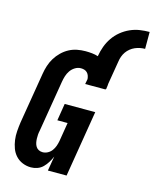

<svg xmlns="http://www.w3.org/2000/svg" viewBox="-138 -1043 914 1141"><g transform="rotate(15 319.0 -472.0)"><path d="M164 8Q137 8 112.5 -2Q88 -12 70.5 -31Q53 -50 44 -74.5Q35 -99 31.5 -125Q28 -151 30 -178.5Q32 -206 36 -234L88 -548Q92 -573 100 -598Q108 -623 122 -646Q136 -669 156 -688.5Q176 -708 199.5 -720.5Q223 -733 248.5 -738Q274 -743 300 -743Q320 -743 340 -741Q360 -739 378 -733V-735Q383 -765 393.5 -794Q404 -823 422 -849.5Q440 -876 465 -896.5Q490 -917 519 -930Q548 -943 578 -947.5Q608 -952 638 -952V-848Q623 -848 607.5 -845Q592 -842 577 -835.5Q562 -829 549 -818.5Q536 -808 526.5 -794.5Q517 -781 511.5 -765.5Q506 -750 504 -735L480 -591Q480 -584 479 -577.5Q478 -571 477 -564Q477 -562 477 -561Q477 -560 476 -558H474V-554H348L354 -586Q353 -597 349.5 -607Q346 -617 338.5 -624.5Q331 -632 321 -635Q311 -638 300 -638Q281 -638 264 -627.5Q247 -617 236 -601Q225 -585 219.5 -567Q214 -549 211 -531L159 -217Q156 -204 155 -191Q154 -178 154.5 -165.5Q155 -153 157.5 -141Q160 -129 166.5 -118.5Q173 -108 184 -102.5Q195 -97 208 -97Q224 -97 239 -105Q254 -113 264 -126.5Q274 -140 279.5 -155.5Q285 -171 288 -187L307 -303H244L261 -408H449L382 0H267L282 -90Q274 -71 263 -53Q252 -35 237.5 -20.5Q223 -6 203.5 1Q184 8 164 8Z"/></g></svg>

Font: Iosevka Slab Extrabold
Style: Italic
Weight: 800
Italic angle: -9°
Monospace: yes
Designer: Belleve Invis
Foundry: Belleve Invis
Version: Version 11.1.0; ttfautohint (v1.8.3)